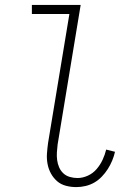

<svg xmlns="http://www.w3.org/2000/svg" viewBox="-20 -755 540 783"><path d="M291 8Q269 8 248.5 2.5Q228 -3 213 -16Q198 -29 188 -47Q178 -65 174 -86Q170 -107 171.5 -128.5Q173 -150 176 -172L263 -698H110V-735H309L215 -166Q213 -150 212 -134Q211 -118 213 -102.5Q215 -87 221 -73Q227 -59 238 -48.5Q249 -38 264.5 -33.5Q280 -29 296 -29Q317 -29 338 -38.5Q359 -48 374 -65.5Q389 -83 398.5 -103.5Q408 -124 413 -145L449 -136Q445 -118 437.5 -100Q430 -82 419.5 -65.5Q409 -49 395 -34.5Q381 -20 364.5 -10.5Q348 -1 329 3.5Q310 8 291 8Z"/></svg>

Font: Iosevka Term Curly Extralight
Style: Italic
Weight: 200
Italic angle: -9°
Designer: Belleve Invis
Foundry: Belleve Invis
Version: Version 32.3.0